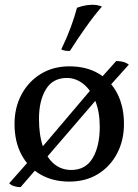

<svg xmlns="http://www.w3.org/2000/svg" viewBox="-20 -741 572 793"><path d="M266 9Q198 9 147 -20.5Q96 -50 68 -103.5Q40 -157 40 -229Q40 -297 69 -351Q98 -405 149 -436Q200 -467 266 -467Q337 -467 387.5 -437Q438 -407 465 -353.5Q492 -300 492 -229Q492 -161 463.5 -107Q435 -53 384.5 -22Q334 9 266 9ZM274 -39Q334 -39 363 -88.5Q392 -138 392 -217Q392 -279 373.5 -324.5Q355 -370 324 -394.5Q293 -419 256 -419Q198 -419 169.5 -372Q141 -325 141 -250Q141 -183 157.5 -135.5Q174 -88 204 -63.5Q234 -39 274 -39ZM390 -411 460 -489Q475 -489 488.5 -485.5Q502 -482 512 -474L434 -387ZM142 -57 65 32Q50 32 37 27.5Q24 23 18 16L103 -80ZM130 -105 371 -389 400 -355 159 -75ZM269 -531Q260 -530 250.5 -531.5Q241 -533 233 -537Q257 -587 272.5 -629Q288 -671 298 -709Q320 -717 338.5 -719.5Q357 -722 372 -721Q381 -720 388.5 -718Q396 -716 401 -714Q368 -676 333 -626.5Q298 -577 269 -531Z"/></svg>

Font: Vollkorn
Style: Regular
Weight: 400
Designer: Friedrich Althausen
Foundry: Friedrich Althausen
Version: Version 5.001